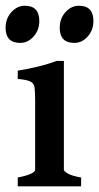

<svg xmlns="http://www.w3.org/2000/svg" viewBox="-33 -659 351 679"><path d="M29.8 0V-31.2Q91.3 -43.5 91.3 -59.1V-301.3Q91.3 -333 89.4 -348.6Q87.4 -364.3 74.7 -370.6Q62 -377 29.8 -379.9V-409.2Q66.9 -415 101.8 -423.6Q136.7 -432.1 166.5 -443.4H192.9V-59.1Q192.9 -53.7 206.8 -45.4Q220.7 -37.1 253.9 -31.2V0ZM106 -585Q106 -552.7 85.9 -530Q65.9 -507.3 38.1 -507.3Q-13.2 -507.3 -13.2 -561Q-13.2 -593.3 7.3 -616Q27.8 -638.7 54.7 -638.7Q106 -638.7 106 -585ZM297.4 -585Q297.4 -552.7 277.3 -530Q257.3 -507.3 229.5 -507.3Q178.2 -507.3 178.2 -561Q178.2 -593.3 198.5 -616Q218.8 -638.7 246.1 -638.7Q297.4 -638.7 297.4 -585Z"/></svg>

Font: Namdhinggo SemiBold
Style: Regular
Weight: 600
Designer: Victor Gaultney
Foundry: SIL International
Version: Version 3.001